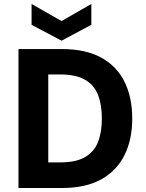

<svg xmlns="http://www.w3.org/2000/svg" viewBox="-20 -947 734 967"><path d="M73 0V-700H290Q412 -700 490.5 -656.5Q569 -613 607.5 -534.5Q646 -456 646 -350Q646 -245 607.5 -166.5Q569 -88 490.5 -44Q412 0 290 0ZM223 -129H282Q362 -129 408 -155.5Q454 -182 473.5 -231.5Q493 -281 493 -350Q493 -420 473.5 -469.5Q454 -519 408 -545.5Q362 -572 282 -572H223ZM290 -742 139 -822V-927L290 -841L440 -927V-822Z"/></svg>

Font: DM Sans 9pt Black
Style: Regular
Weight: 900
Version: Version 4.004;gftools[0.9.30]